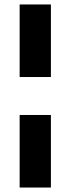

<svg xmlns="http://www.w3.org/2000/svg" viewBox="-20 -740 316 860"><path d="M68 -395V-720H208V-395ZM68 100V-225H208V100Z"/></svg>

Font: DM Sans 16pt ExtraBold
Style: Regular
Weight: 800
Version: Version 4.004;gftools[0.9.30]